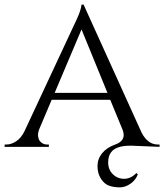

<svg xmlns="http://www.w3.org/2000/svg" viewBox="-24 -634 709 829"><path d="M665 0 542 -5Q512 -5 494 0Q443 13 443 67Q443 98 463 118Q483 138 512 138Q541 138 565 113L571 119Q562 143 541 158Q518 175 493 175Q468 175 447.5 168Q427 161 412 138Q397 115 397 83.5Q397 52 417 27.5Q437 3 473.5 -10Q510 -23 510 -51Q510 -61 506 -72L452 -203H199L144 -73Q140 -60 140 -52Q140 -44 143 -34.5Q146 -25 156 -17.5Q166 -10 179 -10H187V0H-4V-10H4Q25 -10 46.5 -24.5Q68 -39 82 -68Q289 -511 307.5 -551Q326 -591 328 -614H337L588 -60Q615 -10 657 -10H665ZM212 -233H440L328 -507Z"/></svg>

Font: Cinzel
Style: Regular
Weight: 400
Designer: Natanael Gama
Version: Version 1.001;PS 001.001;hotconv 1.0.56;makeotf.lib2.0.21325